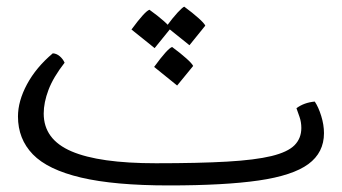

<svg xmlns="http://www.w3.org/2000/svg" viewBox="-20 -547 1031 579"><path d="M489.7 12.2Q324.7 12.2 224.4 -11.5Q124 -35.2 79.1 -81.5Q34.2 -127.9 34.2 -195.8Q34.2 -242.2 61.5 -293Q88.9 -343.8 139.2 -386.2Q150.4 -385.7 160.2 -377.4Q169.9 -369.1 174.8 -357.9Q140.6 -314 126.2 -275.9Q111.8 -237.8 111.8 -204.6Q111.8 -126.5 195.6 -90.6Q279.3 -54.7 450.2 -54.7Q579.6 -54.7 664.6 -59.6Q749.5 -64.5 798.6 -76.4Q847.7 -88.4 868.2 -109.1Q888.7 -129.9 888.7 -161.1Q888.7 -178.7 883.3 -194.3Q877.9 -210 874 -220.7Q897 -237.8 929.2 -240.7Q940.4 -224.1 948.7 -197.3Q957 -170.4 957 -145.5Q957 -86.9 909.9 -52.2Q862.8 -17.6 760 -2.7Q657.2 12.2 489.7 12.2ZM446.3 -401.9 376.5 -458Q417 -513.2 430.7 -517.6Q456.5 -499 473.9 -483.6Q491.2 -468.3 494.1 -460.9ZM551.3 -410.6 481.4 -466.8Q501.5 -494.1 515.9 -509.5Q530.3 -524.9 535.6 -526.9Q561.5 -507.8 578.6 -492.4Q595.7 -477.1 599.1 -469.7ZM514.2 -289.1 444.8 -345.2Q485.4 -400.9 499 -405.3Q524.9 -386.2 542 -370.8Q559.1 -355.5 562.5 -348.1Z"/></svg>

Font: Harmattan
Style: Regular
Weight: 400
Designer: George W. Nuss III and SIL International
Foundry: SIL International
Version: Version 4.000